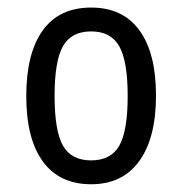

<svg xmlns="http://www.w3.org/2000/svg" viewBox="-20 -470 478 503"><path d="M218.8 12.7Q135.7 12.7 92.3 -46.9Q48.8 -106.4 48.8 -218.3Q48.8 -330.1 91.8 -390.1Q134.8 -450.2 218.8 -450.2Q301.8 -450.2 345.2 -390.6Q388.7 -331.1 388.7 -219.7Q388.7 -108.4 344.7 -47.9Q300.8 12.7 218.8 12.7ZM218.8 -49.8Q270.5 -49.8 292.5 -88.4Q314.5 -127 314.5 -218.3Q314.5 -309.6 292.5 -348.6Q270.5 -387.7 218.8 -387.7Q167 -387.7 145 -349.1Q123 -310.5 123 -218.8Q123 -127 145 -88.4Q167 -49.8 218.8 -49.8Z"/></svg>

Font: Sudo Variable
Style: Regular
Weight: 400
Monospace: yes
Designer: Jens Kutilek
Foundry: Jens Kutilek
Version: Version 0.040